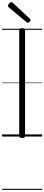

<svg xmlns="http://www.w3.org/2000/svg" viewBox="-20 -1279 415 1799"><path d="M188 14Q173 14 166.5 9Q160 4 160 -5V-996Q160 -1006 167 -1010.5Q174 -1015 187 -1015Q201 -1015 208 -1010.5Q215 -1006 215 -996V-5Q215 4 208.5 9Q202 14 188 14ZM241 -1066Q237 -1066 234.5 -1068Q232 -1070 227 -1073L62 -1210Q58 -1215 56.5 -1218Q55 -1221 55 -1225Q55 -1232 60.5 -1239.5Q66 -1247 73.5 -1253Q81 -1259 88 -1259Q92 -1259 95.5 -1256Q99 -1253 103 -1250L260 -1103Q265 -1100 265.5 -1096.5Q266 -1093 266 -1091Q266 -1084 257 -1075Q248 -1066 241 -1066ZM0 490H375V500H0ZM0 -20H375V0H0ZM0 -505H375V-500H0ZM0 -1010H375V-1000H0Z"/></svg>

Font: Playwrite ES Guides
Style: Regular
Weight: 400
Designer: Veronika Burian, José Scaglione
Foundry: TypeTogether
Version: Version 1.003